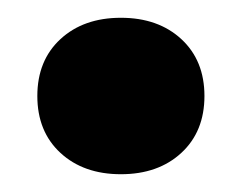

<svg xmlns="http://www.w3.org/2000/svg" viewBox="-20 -188 272 216"><path d="M22 -80Q22 -120 48 -144Q74 -168 116 -168Q158 -168 184 -144Q210 -120 210 -80Q210 -40 184 -16Q158 8 116 8Q74 8 48 -16Q22 -40 22 -80Z"/></svg>

Font: Mona Sans Black
Style: Regular
Weight: 900
Designer: Deni Anggara
Foundry: GitHub
Version: Version 2.000